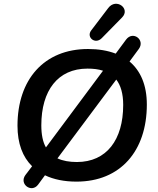

<svg xmlns="http://www.w3.org/2000/svg" viewBox="-20 -935 821 999"><path d="M378 10C607 10 744 -150 744 -391C744 -493 711 -567 654 -615L702 -680C737 -727 672 -777 636 -729L582 -656C540 -672 492 -680 438 -680C209 -680 71 -521 71 -281C71 -188 98 -118 147 -70L112 -24C78 23 144 71 178 26L214 -23C260 -1 315 10 378 10ZM380 -92C341 -92 307 -98 279 -111L585 -521C608 -491 621 -448 621 -389C621 -208 535 -92 380 -92ZM509 -736 615 -844C661 -890 584 -948 543 -893L454 -776C428 -741 475 -702 509 -736ZM195 -283C195 -464 281 -578 435 -578C465 -578 492 -575 516 -567L219 -168C203 -196 195 -234 195 -283Z"/></svg>

Font: SN Pro Semibold
Style: Italic
Weight: 600
Italic angle: -9°
Designer: Tobias Whetton
Foundry: Supernotes
Version: Version 1.001;Glyphs 3.2 (3249)